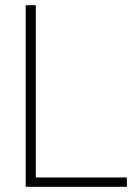

<svg xmlns="http://www.w3.org/2000/svg" viewBox="-20 -720 523 740"><path d="M79 0V-700H118V-36H469V0Z"/></svg>

Font: Georama ExtraLight
Style: Regular
Weight: 250
Version: Version 1.001